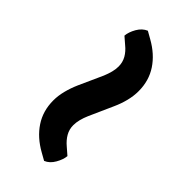

<svg xmlns="http://www.w3.org/2000/svg" viewBox="-1 -587 588 588"><g transform="rotate(-45 293.0 -293.5)"><path d="M354.2 -320.3Q368 -314.6 380.7 -311.3Q393.4 -308 405.6 -308Q423.7 -308 438.8 -316.6Q453.8 -325.2 466.1 -340.5L485 -362.3Q501.6 -360.9 520.4 -350.2Q539.1 -339.4 546.3 -322.2L533 -298.7Q509.7 -257 475.1 -234.1Q440.5 -211.2 395.4 -211.2Q374.7 -211.2 353 -216.6Q331.3 -222 310.4 -231.5L231.4 -266.8Q218.1 -272.6 205.2 -275.9Q192.3 -279.2 180 -279.2Q162.4 -279.2 147.4 -270.6Q132.4 -262 119.7 -246.8L100.6 -224.8Q84.2 -226.3 65.5 -237.1Q46.7 -247.8 39.7 -265L52.9 -288.5Q76.1 -330.2 110.7 -353.1Q145.4 -376.1 190.8 -376.1Q211.1 -376.1 232.7 -370.6Q254.3 -365.1 275.8 -355.7Z"/></g></svg>

Font: Signika SC
Style: Regular
Weight: 300
Designer: Anna Giedryś
Foundry: Anna Giedryś
Version: Version 2.000